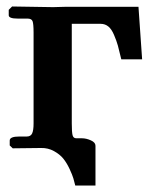

<svg xmlns="http://www.w3.org/2000/svg" viewBox="-20 -454 459 589"><path d="M106 0 19 1 9.8 -7.8V-22.9Q9.8 -35.2 39.1 -35.2H62Q74.2 -35.2 78.6 -44.7Q83 -54.2 83 -75.2V-354Q83 -381.3 79.8 -389.2Q76.7 -397 64 -397H34.2Q6.8 -397 6.8 -407.2V-423.8L17.1 -434.1L143.1 -432.1Q148.4 -432.1 160.9 -432.6Q173.3 -433.1 180.2 -433.1H404.8L416 -272H352.1Q345.7 -299.3 341.6 -314.2Q337.4 -329.1 329.8 -346.9Q322.3 -364.7 312.3 -372.8Q302.2 -380.9 289.1 -380.9H200.2V-75.2Q200.2 -48.8 202.6 -39.3Q205.1 -29.8 213.9 -29.8H231Q244.6 -29.8 258.8 -23.4Q272.9 -17.1 272.9 -6.8V115.2H210.9Q208 103.5 205.1 93.3Q202.1 83 193.4 64.2Q184.6 45.4 174.1 32.5Q163.6 19.5 145.5 9.5Q127.4 -0.5 106 0Z"/></svg>

Font: Linux Libertine G
Style: Semibold
Weight: 600
Designer: Philipp H. Poll
Foundry: Philipp H. Poll
Version: Version 5.1.1